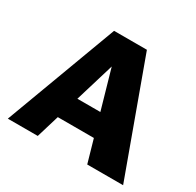

<svg xmlns="http://www.w3.org/2000/svg" viewBox="-144 -818 997 978"><g transform="rotate(30 354.0 -329.0)"><path d="M482 0 323 -556H359L191 0H15L260 -658H453L693 0ZM129 -134 180 -265H485L550 -134Z"/></g></svg>

Font: Ysabeau SC Black
Style: Regular
Weight: 900
Designer: Christian Thalmann (Catharsis Fonts)
Version: Version 2.001;gftools[0.9.30]; featfreeze: smcp